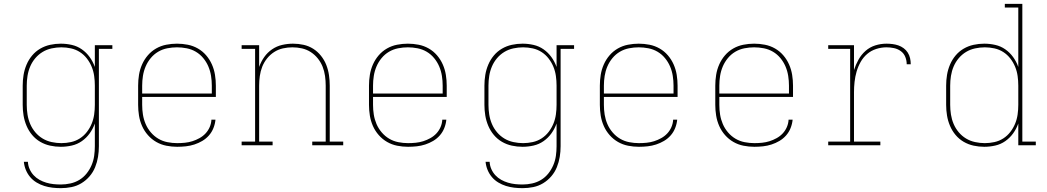

<svg xmlns="http://www.w3.org/2000/svg" viewBox="-20 -755 5440 998"><path d="M296 223Q274 223 252.5 220.5Q231 218 210 211.5Q189 205 170 193.5Q151 182 137 165.5Q123 149 114.5 128.5Q106 108 104 86H125Q126 106 134 124Q142 142 155 156Q168 170 185 179.5Q202 189 220.5 194.5Q239 200 258 202Q277 204 296 204Q321 204 346 198.5Q371 193 392.5 180Q414 167 430 147Q446 127 456 103.5Q466 80 469.5 55Q473 30 473 5V-113Q463 -85 446 -61.5Q429 -38 405.5 -21.5Q382 -5 353.5 1.5Q325 8 296 8Q268 8 240.5 2Q213 -4 189 -18Q165 -32 147 -53.5Q129 -75 118 -101Q107 -127 102.5 -154.5Q98 -182 98 -210V-310Q98 -338 102.5 -365.5Q107 -393 118 -419Q129 -445 147 -466.5Q165 -488 189 -502Q213 -516 240.5 -522Q268 -528 296 -528Q325 -528 353.5 -521.5Q382 -515 405.5 -498.5Q429 -482 446 -458.5Q463 -435 473 -407V-520H564V-501H494V5Q494 33 489.5 60.5Q485 88 474.5 114Q464 140 445.5 161.5Q427 183 403 197.5Q379 212 351.5 217.5Q324 223 296 223ZM299 -11Q324 -11 349 -16.5Q374 -22 395 -35.5Q416 -49 431.5 -69Q447 -89 456.5 -112Q466 -135 469.5 -160Q473 -185 473 -210V-310Q473 -335 469.5 -360Q466 -385 456.5 -408Q447 -431 431.5 -451Q416 -471 395 -484.5Q374 -498 349 -503.5Q324 -509 299 -509Q274 -509 248.5 -503.5Q223 -498 201.5 -485Q180 -472 163.5 -452.5Q147 -433 137 -409.5Q127 -386 123 -360.5Q119 -335 119 -310V-210Q119 -185 123 -159.5Q127 -134 137 -110.5Q147 -87 163.5 -67.5Q180 -48 201.5 -35Q223 -22 248.5 -16.5Q274 -11 299 -11Z M901 8Q873 8 845 2.5Q817 -3 792.5 -17Q768 -31 749 -52.5Q730 -74 718.5 -100Q707 -126 702.5 -154Q698 -182 698 -210V-310Q698 -338 702.5 -366Q707 -394 718.5 -420Q730 -446 748.5 -467.5Q767 -489 791.5 -503Q816 -517 844 -522.5Q872 -528 900 -528Q928 -528 956 -522.5Q984 -517 1008.5 -503Q1033 -489 1051.5 -467.5Q1070 -446 1081.5 -420Q1093 -394 1097.5 -366Q1102 -338 1102 -310V-251H719V-210Q719 -184 723 -159Q727 -134 737 -110.5Q747 -87 764 -67Q781 -47 803 -34Q825 -21 850.5 -16Q876 -11 901 -11Q921 -11 941 -13Q961 -15 980 -21Q999 -27 1017 -37Q1035 -47 1048.5 -61.5Q1062 -76 1070 -94.5Q1078 -113 1079 -133H1100Q1098 -111 1089.5 -89.5Q1081 -68 1066 -51Q1051 -34 1031.5 -22.5Q1012 -11 990.5 -4Q969 3 946.5 5.5Q924 8 901 8ZM719 -269H1081V-310Q1081 -335 1077 -360.5Q1073 -386 1063 -409.5Q1053 -433 1036.5 -453Q1020 -473 998 -486Q976 -499 950.5 -504Q925 -509 900 -509Q875 -509 849.5 -504Q824 -499 802 -486Q780 -473 763.5 -453Q747 -433 737 -409.5Q727 -386 723 -360.5Q719 -335 719 -310Z M1236 0V-19H1306V-501H1236V-520H1327V-407Q1337 -435 1353.5 -458.5Q1370 -482 1394 -498.5Q1418 -515 1446.5 -521.5Q1475 -528 1503 -528Q1531 -528 1558 -522Q1585 -516 1608 -501.5Q1631 -487 1648.5 -465Q1666 -443 1676 -417.5Q1686 -392 1690 -364.5Q1694 -337 1694 -310V-19H1764V0H1603V-19H1673V-310Q1673 -335 1669.5 -360Q1666 -385 1657 -408Q1648 -431 1632 -451Q1616 -471 1595 -484.5Q1574 -498 1549.5 -503.5Q1525 -509 1500 -509Q1475 -509 1450.5 -503.5Q1426 -498 1405 -484.5Q1384 -471 1368 -451Q1352 -431 1343 -408Q1334 -385 1330.5 -360Q1327 -335 1327 -310V-19H1397V0Z M2101 8Q2073 8 2045 2.5Q2017 -3 1992.5 -17Q1968 -31 1949 -52.5Q1930 -74 1918.5 -100Q1907 -126 1902.5 -154Q1898 -182 1898 -210V-310Q1898 -338 1902.5 -366Q1907 -394 1918.5 -420Q1930 -446 1948.5 -467.5Q1967 -489 1991.5 -503Q2016 -517 2044 -522.5Q2072 -528 2100 -528Q2128 -528 2156 -522.5Q2184 -517 2208.5 -503Q2233 -489 2251.5 -467.5Q2270 -446 2281.5 -420Q2293 -394 2297.5 -366Q2302 -338 2302 -310V-251H1919V-210Q1919 -184 1923 -159Q1927 -134 1937 -110.5Q1947 -87 1964 -67Q1981 -47 2003 -34Q2025 -21 2050.5 -16Q2076 -11 2101 -11Q2121 -11 2141 -13Q2161 -15 2180 -21Q2199 -27 2217 -37Q2235 -47 2248.5 -61.5Q2262 -76 2270 -94.5Q2278 -113 2279 -133H2300Q2298 -111 2289.5 -89.5Q2281 -68 2266 -51Q2251 -34 2231.5 -22.5Q2212 -11 2190.5 -4Q2169 3 2146.5 5.5Q2124 8 2101 8ZM1919 -269H2281V-310Q2281 -335 2277 -360.5Q2273 -386 2263 -409.5Q2253 -433 2236.5 -453Q2220 -473 2198 -486Q2176 -499 2150.5 -504Q2125 -509 2100 -509Q2075 -509 2049.5 -504Q2024 -499 2002 -486Q1980 -473 1963.5 -453Q1947 -433 1937 -409.5Q1927 -386 1923 -360.5Q1919 -335 1919 -310Z M2696 223Q2674 223 2652.5 220.5Q2631 218 2610 211.5Q2589 205 2570 193.5Q2551 182 2537 165.5Q2523 149 2514.5 128.5Q2506 108 2504 86H2525Q2526 106 2534 124Q2542 142 2555 156Q2568 170 2585 179.5Q2602 189 2620.5 194.5Q2639 200 2658 202Q2677 204 2696 204Q2721 204 2746 198.5Q2771 193 2792.5 180Q2814 167 2830 147Q2846 127 2856 103.5Q2866 80 2869.5 55Q2873 30 2873 5V-113Q2863 -85 2846 -61.5Q2829 -38 2805.5 -21.5Q2782 -5 2753.5 1.5Q2725 8 2696 8Q2668 8 2640.5 2Q2613 -4 2589 -18Q2565 -32 2547 -53.5Q2529 -75 2518 -101Q2507 -127 2502.5 -154.5Q2498 -182 2498 -210V-310Q2498 -338 2502.5 -365.5Q2507 -393 2518 -419Q2529 -445 2547 -466.5Q2565 -488 2589 -502Q2613 -516 2640.5 -522Q2668 -528 2696 -528Q2725 -528 2753.5 -521.5Q2782 -515 2805.5 -498.5Q2829 -482 2846 -458.5Q2863 -435 2873 -407V-520H2964V-501H2894V5Q2894 33 2889.5 60.5Q2885 88 2874.5 114Q2864 140 2845.5 161.5Q2827 183 2803 197.5Q2779 212 2751.5 217.5Q2724 223 2696 223ZM2699 -11Q2724 -11 2749 -16.5Q2774 -22 2795 -35.5Q2816 -49 2831.5 -69Q2847 -89 2856.5 -112Q2866 -135 2869.5 -160Q2873 -185 2873 -210V-310Q2873 -335 2869.5 -360Q2866 -385 2856.5 -408Q2847 -431 2831.5 -451Q2816 -471 2795 -484.5Q2774 -498 2749 -503.5Q2724 -509 2699 -509Q2674 -509 2648.5 -503.5Q2623 -498 2601.5 -485Q2580 -472 2563.5 -452.5Q2547 -433 2537 -409.5Q2527 -386 2523 -360.5Q2519 -335 2519 -310V-210Q2519 -185 2523 -159.5Q2527 -134 2537 -110.5Q2547 -87 2563.5 -67.5Q2580 -48 2601.5 -35Q2623 -22 2648.5 -16.5Q2674 -11 2699 -11Z M3301 8Q3273 8 3245 2.5Q3217 -3 3192.5 -17Q3168 -31 3149 -52.5Q3130 -74 3118.5 -100Q3107 -126 3102.5 -154Q3098 -182 3098 -210V-310Q3098 -338 3102.5 -366Q3107 -394 3118.5 -420Q3130 -446 3148.5 -467.5Q3167 -489 3191.5 -503Q3216 -517 3244 -522.5Q3272 -528 3300 -528Q3328 -528 3356 -522.5Q3384 -517 3408.5 -503Q3433 -489 3451.5 -467.5Q3470 -446 3481.5 -420Q3493 -394 3497.5 -366Q3502 -338 3502 -310V-251H3119V-210Q3119 -184 3123 -159Q3127 -134 3137 -110.5Q3147 -87 3164 -67Q3181 -47 3203 -34Q3225 -21 3250.5 -16Q3276 -11 3301 -11Q3321 -11 3341 -13Q3361 -15 3380 -21Q3399 -27 3417 -37Q3435 -47 3448.5 -61.5Q3462 -76 3470 -94.5Q3478 -113 3479 -133H3500Q3498 -111 3489.5 -89.5Q3481 -68 3466 -51Q3451 -34 3431.5 -22.5Q3412 -11 3390.5 -4Q3369 3 3346.5 5.5Q3324 8 3301 8ZM3119 -269H3481V-310Q3481 -335 3477 -360.5Q3473 -386 3463 -409.5Q3453 -433 3436.5 -453Q3420 -473 3398 -486Q3376 -499 3350.5 -504Q3325 -509 3300 -509Q3275 -509 3249.5 -504Q3224 -499 3202 -486Q3180 -473 3163.5 -453Q3147 -433 3137 -409.5Q3127 -386 3123 -360.5Q3119 -335 3119 -310Z M3901 8Q3873 8 3845 2.5Q3817 -3 3792.5 -17Q3768 -31 3749 -52.5Q3730 -74 3718.5 -100Q3707 -126 3702.5 -154Q3698 -182 3698 -210V-310Q3698 -338 3702.5 -366Q3707 -394 3718.5 -420Q3730 -446 3748.5 -467.5Q3767 -489 3791.5 -503Q3816 -517 3844 -522.5Q3872 -528 3900 -528Q3928 -528 3956 -522.5Q3984 -517 4008.5 -503Q4033 -489 4051.5 -467.5Q4070 -446 4081.5 -420Q4093 -394 4097.5 -366Q4102 -338 4102 -310V-251H3719V-210Q3719 -184 3723 -159Q3727 -134 3737 -110.5Q3747 -87 3764 -67Q3781 -47 3803 -34Q3825 -21 3850.5 -16Q3876 -11 3901 -11Q3921 -11 3941 -13Q3961 -15 3980 -21Q3999 -27 4017 -37Q4035 -47 4048.5 -61.5Q4062 -76 4070 -94.5Q4078 -113 4079 -133H4100Q4098 -111 4089.5 -89.5Q4081 -68 4066 -51Q4051 -34 4031.5 -22.5Q4012 -11 3990.5 -4Q3969 3 3946.5 5.5Q3924 8 3901 8ZM3719 -269H4081V-310Q4081 -335 4077 -360.5Q4073 -386 4063 -409.5Q4053 -433 4036.5 -453Q4020 -473 3998 -486Q3976 -499 3950.5 -504Q3925 -509 3900 -509Q3875 -509 3849.5 -504Q3824 -499 3802 -486Q3780 -473 3763.5 -453Q3747 -433 3737 -409.5Q3727 -386 3723 -360.5Q3719 -335 3719 -310Z M4285 0V-19H4399V-501H4285V-520H4419V-391Q4428 -419 4442.5 -445Q4457 -471 4479 -490.5Q4501 -510 4529.5 -519Q4558 -528 4588 -528Q4603 -528 4619 -526Q4635 -524 4649.5 -519Q4664 -514 4677 -504.5Q4690 -495 4698.5 -481.5Q4707 -468 4710.5 -452.5Q4714 -437 4714 -421H4693Q4693 -441 4685.5 -459.5Q4678 -478 4662 -489.5Q4646 -501 4626.5 -505Q4607 -509 4588 -509Q4561 -509 4534.5 -500.5Q4508 -492 4487.5 -474.5Q4467 -457 4453.5 -433Q4440 -409 4432.5 -383Q4425 -357 4422 -330Q4419 -303 4419 -276V-19H4556V0Z M5096 8Q5068 8 5040.5 2Q5013 -4 4989 -18Q4965 -32 4947 -53.5Q4929 -75 4918 -101Q4907 -127 4902.5 -154.5Q4898 -182 4898 -210V-310Q4898 -338 4902.5 -365.5Q4907 -393 4918 -419Q4929 -445 4947 -466.5Q4965 -488 4989 -502Q5013 -516 5040.5 -522Q5068 -528 5096 -528Q5125 -528 5153.5 -521.5Q5182 -515 5205.5 -498.5Q5229 -482 5246 -458.5Q5263 -435 5273 -407V-716H5203V-735H5294V-19H5364V0H5273V-113Q5263 -85 5246 -61.5Q5229 -38 5205.5 -21.5Q5182 -5 5153.5 1.5Q5125 8 5096 8ZM5099 -11Q5124 -11 5149 -16.5Q5174 -22 5195 -35.5Q5216 -49 5231.5 -69Q5247 -89 5256.5 -112Q5266 -135 5269.5 -160Q5273 -185 5273 -210V-310Q5273 -335 5269.5 -360Q5266 -385 5256.5 -408Q5247 -431 5231.5 -451Q5216 -471 5195 -484.5Q5174 -498 5149 -503.5Q5124 -509 5099 -509Q5074 -509 5048.5 -503.5Q5023 -498 5001.5 -485Q4980 -472 4963.5 -452.5Q4947 -433 4937 -409.5Q4927 -386 4923 -360.5Q4919 -335 4919 -310V-210Q4919 -185 4923 -159.5Q4927 -134 4937 -110.5Q4947 -87 4963.5 -67.5Q4980 -48 5001.5 -35Q5023 -22 5048.5 -16.5Q5074 -11 5099 -11Z"/></svg>

Font: Iosevka Etoile Thin
Style: Regular
Weight: 100
Designer: Belleve Invis
Foundry: Belleve Invis
Version: Version 22.1.2; ttfautohint (v1.8.4)